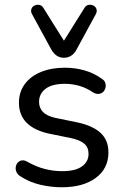

<svg xmlns="http://www.w3.org/2000/svg" viewBox="-20 -782 523 811"><path d="M241 9Q196 9 150.5 -1.5Q105 -12 65 -38Q54 -45 49.5 -55.5Q45 -66 46.5 -76.5Q48 -87 55 -95Q62 -103 72.5 -104.5Q83 -106 95 -99Q134 -77 170.5 -68Q207 -59 243 -59Q298 -59 326 -79Q354 -99 354 -132Q354 -160 335.5 -175.5Q317 -191 278 -199L185 -218Q123 -232 91.5 -264.5Q60 -297 60 -348Q60 -393 84.5 -426.5Q109 -460 153 -478Q197 -496 254 -496Q298 -496 337.5 -484.5Q377 -473 409 -450Q421 -443 424.5 -432.5Q428 -422 425.5 -411.5Q423 -401 416 -394Q409 -387 398 -385.5Q387 -384 374 -391Q345 -411 314.5 -419.5Q284 -428 254 -428Q200 -428 172.5 -407Q145 -386 145 -352Q145 -326 161.5 -309Q178 -292 214 -284L307 -265Q372 -251 405 -220.5Q438 -190 438 -138Q438 -70 384.5 -30.5Q331 9 241 9ZM250 -538Q233 -538 219.5 -547Q206 -556 196 -574L116 -721Q109 -733 112.5 -743.5Q116 -754 125.5 -758.5Q135 -763 145.5 -761.5Q156 -760 163 -749L250 -610L337 -749Q344 -760 354.5 -761.5Q365 -763 374.5 -758.5Q384 -754 387.5 -743.5Q391 -733 384 -721L304 -574Q295 -556 281 -547Q267 -538 250 -538Z"/></svg>

Font: Nunito Medium
Style: Regular
Weight: 500
Designer: Vernon Adams
Foundry: Vernon Adams
Version: Version 3.602